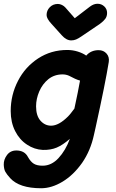

<svg xmlns="http://www.w3.org/2000/svg" viewBox="-23 -796 615 1022"><path d="M196 206Q252 206 310 171Q368 136 414 71Q459 6 477 -78L486 -118Q538 -354 556 -466Q560 -493 544 -511Q528 -529 502 -529Q461 -529 436 -500Q418 -513 391 -521.5Q364 -530 335 -530Q249 -530 180 -485Q111 -440 73 -366Q34 -291 34 -205Q34 -145 57.5 -98.5Q81 -52 121 -26Q160 0 205 2Q247 3 279 -10.5Q311 -24 349 -57Q326 5 288.5 45.5Q251 86 204 86Q174 86 157 75.5Q140 65 126 40Q108 5 64 5Q32 5 14 29.5Q-4 54 -3 81Q-2 105 5.5 118.5Q13 132 31 152Q80 206 196 206ZM249 -127Q216 -127 192.5 -153.5Q169 -180 169 -230Q169 -270 186 -309.5Q203 -349 235 -375Q267 -400 310 -400Q328 -400 344 -393L376 -377Q389 -371 403 -367Q393 -310 373 -218Q365 -208 357 -197Q348 -185 339 -176Q290 -127 249 -127ZM356 -581Q370 -581 382 -586Q394 -591 410 -602L509 -669Q528 -683 537.5 -696Q547 -709 547 -727Q547 -748 532 -762Q517 -776 496 -776Q476 -776 456 -761L375 -699L325 -756Q318 -764 307 -769.5Q296 -775 285 -775Q259 -775 242 -757.5Q225 -740 225 -716Q225 -697 251 -669L306 -608Q330 -581 356 -581Z"/></svg>

Font: Balsamiq Sans
Style: Bold Italic
Weight: 700
Italic angle: -12°
Designer: Michael Angeles
Foundry: Balsamiq SRL
Version: Version 1.020; ttfautohint (v1.8.4.7-5d5b);gftools[0.9.26]